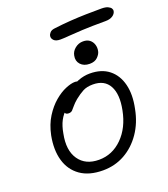

<svg xmlns="http://www.w3.org/2000/svg" viewBox="-146 -900 891 1016"><g transform="rotate(-20 300.0 -392.0)"><path d="M260 12Q182 12 133 -22.5Q84 -57 66.5 -117.5Q49 -178 64 -256Q76 -314 102.5 -356Q129 -398 161.5 -425.5Q194 -453 225.5 -466Q257 -479 278 -479Q286 -479 291 -477Q296 -475 298.5 -470.5Q301 -466 299 -458Q295 -442 287 -429.5Q279 -417 256 -405Q216 -385 190.5 -363Q165 -341 150 -312.5Q135 -284 128 -243Q110 -154 146.5 -101Q183 -48 259 -48Q334 -48 390 -103.5Q446 -159 464 -252Q481 -337 454.5 -385.5Q428 -434 363 -434Q329 -434 306.5 -422Q284 -410 259 -390Q240 -374 230 -361.5Q220 -349 212.5 -341.5Q205 -334 192 -334Q179 -334 174 -341Q169 -348 172 -363Q176 -383 194.5 -406Q213 -429 241 -449Q269 -469 301.5 -481.5Q334 -494 367 -494Q433 -494 474.5 -461Q516 -428 530.5 -370Q545 -312 529 -236Q515 -162 476.5 -106Q438 -50 382.5 -19Q327 12 260 12ZM284 -716Q258 -716 247 -728Q236 -740 239 -753Q240 -761 248.5 -770.5Q257 -780 276 -782Q324 -788 368 -791Q412 -794 455 -795Q498 -796 543 -796Q566 -796 579 -790Q592 -784 596.5 -776.5Q601 -769 600 -762Q597 -746 581.5 -736Q566 -726 542 -726Q461 -726 410.5 -723.5Q360 -721 331 -718.5Q302 -716 284 -716ZM386 -542Q353 -542 335 -562Q317 -582 323 -611Q327 -634 347 -650Q367 -666 392 -666Q415 -666 429 -655Q443 -644 448.5 -626.5Q454 -609 450 -590Q447 -574 431 -558Q415 -542 386 -542Z"/></g></svg>

Font: Shantell Sans Light
Style: Italic
Weight: 300
Italic angle: -11°
Designer: Stephen Nixon, Anya Danilova, Shantell Martin
Foundry: Arrow Type
Version: Version 1.008;[ac192a2d6]